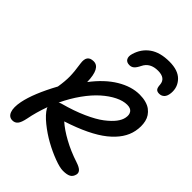

<svg xmlns="http://www.w3.org/2000/svg" viewBox="-284 -1137 1281 1281"><g transform="rotate(45 356.0 -496.5)"><path d="M541 -1005.9Q623 -1005.9 662.6 -964.8Q702.1 -923.8 696.8 -865.2Q693.8 -834.5 679.4 -819.8Q665 -805.2 643.1 -805.2Q624 -805.2 615.2 -815.4Q606.4 -825.7 605 -853Q600.6 -909.2 529.8 -909.2Q455.6 -909.2 428.2 -852.1Q414.1 -823.2 400.6 -811.5Q387.2 -799.8 368.2 -799.8Q340.8 -799.8 330.6 -818.1Q320.3 -836.4 329.1 -865.2Q348.1 -930.7 400.6 -968.3Q453.1 -1005.9 541 -1005.9ZM77.1 13.2Q44.4 13.2 31.7 -20Q19 -53.2 30.8 -113.8Q50.8 -213.4 131.8 -361.8Q141.6 -421.9 140.9 -466.3Q140.1 -510.7 129.9 -577.1Q124.5 -613.8 137.2 -631.8Q149.9 -649.9 182.1 -649.9Q246.1 -649.9 249 -521Q320.3 -614.7 399.9 -662.4Q479.5 -710 556.2 -710Q589.4 -710 616.2 -702.4Q643.1 -694.8 660.6 -681.4Q678.2 -668 690.2 -650.1Q702.1 -632.3 707 -610.8Q711.9 -589.4 711.9 -566.4Q711.9 -543.5 707 -519Q689.9 -432.1 599.1 -359.1Q508.3 -286.1 326.2 -227.1Q367.7 -189.9 433.1 -154.1Q498.5 -118.2 576.2 -92.8Q612.3 -81.1 625.5 -67.1Q638.7 -53.2 634.8 -35.2Q628.9 -9.3 609.9 1.5Q590.8 12.2 553.2 12.2Q522.9 12.2 469 -8.1Q415 -28.3 359.6 -58.8Q304.2 -89.4 254.2 -129.9Q204.1 -170.4 183.1 -207L180.2 -215.8Q150.9 -134.8 138.2 -66.9Q128.9 -21 114.7 -3.9Q100.6 13.2 77.1 13.2ZM544.9 -603Q507.3 -603 463.4 -581.3Q419.4 -559.6 375 -520.3Q330.6 -481 287.6 -420.9Q244.6 -360.8 210.9 -289.1Q217.3 -294.4 230 -297.9Q323.7 -323.2 395.5 -355.5Q467.3 -387.7 508.5 -419.4Q549.8 -451.2 571.5 -479.7Q593.3 -508.3 598.1 -534.2Q604.5 -564.5 591.6 -583.7Q578.6 -603 544.9 -603Z"/></g></svg>

Font: Shantell Sans Normal
Style: Italic
Weight: 500
Italic angle: -11.31°
Designer: Stephen Nixon, Anya Danilova, Shantell Martin
Foundry: Arrow Type
Version: Version 1.006;[559af2be0]